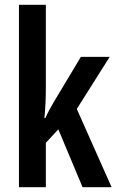

<svg xmlns="http://www.w3.org/2000/svg" viewBox="-20 -780 485 800"><path d="M171 -412Q171 -380 169.5 -349Q168 -318 165 -288H169Q178 -308 187.5 -325.5Q197 -343 206 -358L317 -543H437L300 -326L445 0H324L223 -241L171 -185V0H59V-760H171Z"/></svg>

Font: Noto Sans Thai ExtCond SemBd
Style: Regular
Weight: 600
Width: 2
Designer: Monotype Design Team
Foundry: Monotype Imaging Inc.
Version: Version 2.002; ttfautohint (v1.8.4.7-5d5b)